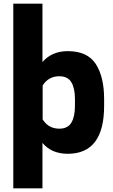

<svg xmlns="http://www.w3.org/2000/svg" viewBox="-20 -820 614 1040"><path d="M210 200H52V-800H210V-484Q261 -543 347 -543Q454 -543 499 -473Q544 -403 544 -283V-247Q544 13 347 13Q259 13 210 -46ZM301 -123Q347 -123 366.5 -155.5Q386 -188 386 -247V-283Q386 -342 366.5 -374.5Q347 -407 301 -407Q243 -407 211 -357V-173Q243 -123 301 -123Z"/></svg>

Font: Tanohe Sans
Style: Bold
Weight: 700
Designer: Village Type and Design LLC & Cristiano Sobral
Foundry: Cooper Hewitt Smithsonian Design Museum
Version: Version 1.00;September 29, 2021;FontCreator 13.0.0.2655 64-b